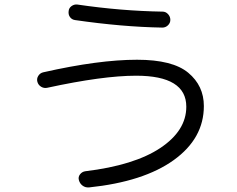

<svg xmlns="http://www.w3.org/2000/svg" viewBox="-20 -785 1040 842"><path d="M187 -400Q173 -397 160.5 -404.5Q148 -412 144 -426Q140 -440 148 -452.5Q156 -465 170 -468Q413 -523 581 -523Q737 -523 805.5 -466Q874 -409 874 -320Q874 -178 742 -83Q610 12 370 37Q354 38 342 29Q330 20 326 5Q322 -9 331 -20.5Q340 -32 354 -34Q569 -60 683 -136Q797 -212 797 -317Q797 -453 577 -453Q431 -453 187 -400ZM320 -765Q510 -737 693 -734Q707 -734 717 -723Q727 -712 727 -698Q727 -684 716.5 -674Q706 -664 692 -664Q516 -667 309 -697Q295 -699 287 -710Q279 -721 281 -736Q282 -750 294 -758.5Q306 -767 320 -765Z"/></svg>

Font: Rounded Mplus 1c
Style: Regular
Weight: 400
Version: Version 1.059.20150529